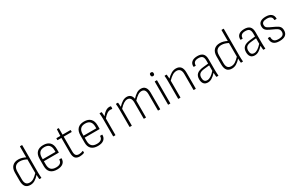

<svg xmlns="http://www.w3.org/2000/svg" viewBox="172 -2054 5216 3435"><g transform="rotate(-30 2779.5 -336.0)"><path d="M201 11Q133 11 100 -29Q67 -69 67 -153V-316Q67 -404 111.5 -449Q156 -494 233 -494Q272 -494 309.5 -483Q347 -472 379 -455V-677Q379 -683 385 -683H420Q426 -683 426 -677V-112Q426 -86 427.5 -57.5Q429 -29 431 -8Q432 0 425 0H394Q388 0 387 -6Q385 -26 383.5 -47.5Q382 -69 382 -90Q335 -39 292.5 -14Q250 11 201 11ZM114 -152Q114 -90 138 -61Q162 -32 212 -32Q255 -32 294.5 -57.5Q334 -83 379 -131V-413Q343 -432 309 -441.5Q275 -451 241 -451Q182 -451 148 -417Q114 -383 114 -311Z M752 11Q664 11 618 -33Q572 -77 572 -162V-310Q572 -400 617.5 -447Q663 -494 749 -494Q837 -494 882.5 -447.5Q928 -401 928 -312V-243Q928 -237 922 -237H618V-172Q618 -100 651.5 -65.5Q685 -31 754 -31Q812 -31 841.5 -55Q871 -79 871 -122Q871 -128 877 -128H913Q917 -128 918 -123Q919 -60 876.5 -24.5Q834 11 752 11ZM618 -278H881V-310Q881 -452 750 -452Q618 -452 618 -310Z M1220 11Q1156 11 1127 -23.5Q1098 -58 1098 -135V-441H1022Q1016 -441 1016 -447V-476Q1016 -482 1022 -482H1099L1105 -612Q1106 -618 1111 -618H1139Q1145 -618 1145 -612V-482H1306Q1312 -482 1312 -476V-447Q1312 -441 1306 -441H1145V-136Q1145 -79 1164.5 -55Q1184 -31 1229 -31Q1249 -31 1270.5 -36Q1292 -41 1309 -49Q1316 -51 1316 -44V-13Q1316 -8 1311 -6Q1293 1 1269 6Q1245 11 1220 11Z M1595 11Q1507 11 1461 -33Q1415 -77 1415 -162V-310Q1415 -400 1460.5 -447Q1506 -494 1592 -494Q1680 -494 1725.5 -447.5Q1771 -401 1771 -312V-243Q1771 -237 1765 -237H1461V-172Q1461 -100 1494.5 -65.5Q1528 -31 1597 -31Q1655 -31 1684.5 -55Q1714 -79 1714 -122Q1714 -128 1720 -128H1756Q1760 -128 1761 -123Q1762 -60 1719.5 -24.5Q1677 11 1595 11ZM1461 -278H1724V-310Q1724 -452 1593 -452Q1461 -452 1461 -310Z M1920 0Q1914 0 1914 -6V-368Q1914 -397 1912.5 -423.5Q1911 -450 1908 -476Q1908 -482 1914 -482H1947Q1953 -482 1953 -477Q1956 -457 1957.5 -435Q1959 -413 1959 -392Q1979 -417 2003.5 -440.5Q2028 -464 2056.5 -479Q2085 -494 2115 -494Q2134 -494 2144 -491Q2149 -489 2149 -484Q2150 -473 2150 -462.5Q2150 -452 2148 -443Q2148 -435 2140 -437Q2129 -440 2109 -440Q2068 -440 2030 -411.5Q1992 -383 1961 -344V-6Q1961 0 1955 0Z M2258 0Q2252 0 2252 -6V-367Q2252 -396 2250.5 -423.5Q2249 -451 2246 -475Q2246 -482 2253 -482H2285Q2290 -482 2291 -477Q2293 -457 2294.5 -436Q2296 -415 2297 -392Q2344 -442 2386.5 -468Q2429 -494 2474 -494Q2522 -494 2551 -467Q2580 -440 2588 -390Q2636 -442 2678.5 -468Q2721 -494 2767 -494Q2826 -494 2856 -455Q2886 -416 2886 -343V-6Q2886 0 2880 0H2845Q2839 0 2839 -6V-339Q2839 -393 2818.5 -422Q2798 -451 2755 -451Q2718 -451 2678.5 -425.5Q2639 -400 2592 -349V-6Q2592 0 2586 0H2551Q2545 0 2545 -6V-339Q2545 -393 2524.5 -422Q2504 -451 2461 -451Q2425 -451 2385.5 -425.5Q2346 -400 2299 -349V-6Q2299 0 2293 0Z M3054 0Q3048 0 3048 -6V-476Q3048 -482 3054 -482H3089Q3095 -482 3095 -476V-6Q3095 0 3089 0ZM3071 -579Q3055 -579 3046 -588.5Q3037 -598 3037 -613V-621Q3037 -655 3071 -655Q3106 -655 3106 -621V-613Q3106 -598 3097 -588.5Q3088 -579 3071 -579Z M3263 0Q3257 0 3257 -6V-367Q3257 -394 3255.5 -423.5Q3254 -453 3251 -475Q3251 -482 3257 -482H3290Q3295 -482 3296 -476Q3301 -440 3303 -394Q3350 -442 3395.5 -468Q3441 -494 3490 -494Q3554 -494 3587.5 -455Q3621 -416 3621 -335V-6Q3621 0 3615 0H3580Q3574 0 3574 -6V-331Q3574 -451 3479 -451Q3435 -451 3392.5 -424.5Q3350 -398 3304 -350V-6Q3304 0 3298 0Z M3867 11Q3812 11 3784 -22.5Q3756 -56 3756 -118Q3756 -187 3796.5 -223.5Q3837 -260 3931 -270L4036 -281V-341Q4036 -401 4012.5 -426.5Q3989 -452 3932 -452Q3827 -452 3827 -364Q3827 -358 3822 -358H3787Q3782 -358 3781 -367Q3778 -426 3817 -459.5Q3856 -493 3934 -494Q4010 -494 4046.5 -457.5Q4083 -421 4083 -342V-115Q4083 -83 4084.5 -56.5Q4086 -30 4088 -6Q4089 0 4083 0H4051Q4045 0 4044 -7Q4042 -24 4040.5 -46Q4039 -68 4038 -89Q3988 -35 3948 -12Q3908 11 3867 11ZM3803 -121Q3803 -77 3821 -53.5Q3839 -30 3878 -30Q3946 -30 4036 -131V-244L3932 -233Q3861 -226 3832 -199.5Q3803 -173 3803 -121Z M4365 11Q4297 11 4264 -29Q4231 -69 4231 -153V-316Q4231 -404 4275.5 -449Q4320 -494 4397 -494Q4436 -494 4473.5 -483Q4511 -472 4543 -455V-677Q4543 -683 4549 -683H4584Q4590 -683 4590 -677V-112Q4590 -86 4591.5 -57.5Q4593 -29 4595 -8Q4596 0 4589 0H4558Q4552 0 4551 -6Q4549 -26 4547.5 -47.5Q4546 -69 4546 -90Q4499 -39 4456.5 -14Q4414 11 4365 11ZM4278 -152Q4278 -90 4302 -61Q4326 -32 4376 -32Q4419 -32 4458.5 -57.5Q4498 -83 4543 -131V-413Q4507 -432 4473 -441.5Q4439 -451 4405 -451Q4346 -451 4312 -417Q4278 -383 4278 -311Z M4836 11Q4781 11 4753 -22.5Q4725 -56 4725 -118Q4725 -187 4765.5 -223.5Q4806 -260 4900 -270L5005 -281V-341Q5005 -401 4981.5 -426.5Q4958 -452 4901 -452Q4796 -452 4796 -364Q4796 -358 4791 -358H4756Q4751 -358 4750 -367Q4747 -426 4786 -459.5Q4825 -493 4903 -494Q4979 -494 5015.5 -457.5Q5052 -421 5052 -342V-115Q5052 -83 5053.5 -56.5Q5055 -30 5057 -6Q5058 0 5052 0H5020Q5014 0 5013 -7Q5011 -24 5009.5 -46Q5008 -68 5007 -89Q4957 -35 4917 -12Q4877 11 4836 11ZM4772 -121Q4772 -77 4790 -53.5Q4808 -30 4847 -30Q4915 -30 5005 -131V-244L4901 -233Q4830 -226 4801 -199.5Q4772 -173 4772 -121Z M5347 11Q5265 11 5226 -25Q5187 -61 5188 -136Q5188 -142 5195 -142H5230Q5235 -142 5235 -137Q5235 -80 5261.5 -55Q5288 -30 5347 -30Q5408 -30 5436 -51Q5464 -72 5464 -114Q5464 -147 5448 -168Q5432 -189 5395 -207L5284 -259Q5235 -282 5214 -308.5Q5193 -335 5193 -381Q5193 -436 5232.5 -465Q5272 -494 5345 -494Q5423 -494 5461.5 -460.5Q5500 -427 5499 -367Q5499 -361 5494 -361H5459Q5452 -361 5452 -369Q5453 -408 5427 -430Q5401 -452 5346 -452Q5240 -452 5240 -381Q5240 -348 5255 -331.5Q5270 -315 5309 -296L5421 -243Q5469 -220 5490 -192Q5511 -164 5511 -116Q5511 11 5347 11Z"/></g></svg>

Font: Sofia Sans Semi Condensed Light
Style: Regular
Weight: 300
Designer: Botio Nikoltchev, Ani Petrova
Foundry: lettersoup
Version: Version 4.100; ttfautohint (v1.8.4.7-5d5b)